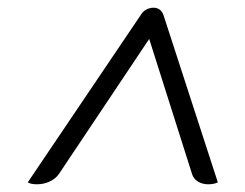

<svg xmlns="http://www.w3.org/2000/svg" viewBox="-20 -728 636 498"><path d="M345 -689Q351 -699 360 -703.5Q369 -708 378 -708Q397 -708 404 -689L545 -255Q535 -250 520 -250Q505 -250 493.5 -257Q482 -264 478 -277L367 -627L133 -277Q124 -264 108.5 -257Q93 -250 76 -250Q60 -250 52 -255Z"/></svg>

Font: K2D ExtraLight
Style: Italic
Weight: 275
Italic angle: -10°
Designer: Katatrad Aksorn Co.,Ltd.
Foundry: Cadson Demak Co.,Ltd.
Version: Version 1.000; ttfautohint (v1.6)